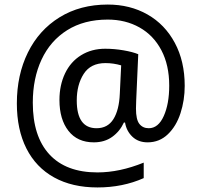

<svg xmlns="http://www.w3.org/2000/svg" viewBox="-20 -734 885 843"><path d="M628 -109Q587 -109 561 -134Q535 -159 529 -196H524Q506 -157 472.5 -133Q439 -109 392 -109Q320 -109 280.5 -159.5Q241 -210 241 -295Q241 -360 265.5 -411.5Q290 -463 336 -491.5Q382 -520 442 -520Q482 -520 522.5 -513Q563 -506 587 -496L578 -293L577 -257Q577 -209 592 -190Q607 -171 633 -171Q675 -171 699 -224.5Q723 -278 723 -358Q723 -448 688.5 -513.5Q654 -579 592.5 -613.5Q531 -648 453 -648Q349 -648 275 -601.5Q201 -555 162.5 -472.5Q124 -390 124 -283Q124 -135 197 -56Q270 23 408 23Q505 23 611 -20V48Q519 89 408 89Q297 89 217.5 45Q138 1 96 -82Q54 -165 54 -280Q54 -405 102.5 -503.5Q151 -602 241.5 -658Q332 -714 453 -714Q551 -714 627.5 -670.5Q704 -627 747.5 -546Q791 -465 791 -357Q791 -294 772.5 -237Q754 -180 717 -144.5Q680 -109 628 -109ZM404 -171Q453 -171 478 -211Q503 -251 506 -322L512 -447Q478 -457 443 -457Q378 -457 347.5 -409.5Q317 -362 317 -293Q317 -171 404 -171Z"/></svg>

Font: Noto Sans Display
Style: Regular
Weight: 400
Designer: Monotype Design team
Foundry: Monotype Imaging Inc.
Version: Version 1.000